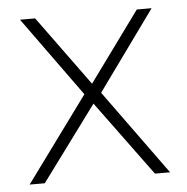

<svg xmlns="http://www.w3.org/2000/svg" viewBox="-43 -564 590 606"><g transform="rotate(-5 251.5 -260.5)"><path d="M42 -521H90L251 -300L412 -521H459L277 -269L472 0H424L250 -237L75 0H27L224 -269Z"/></g></svg>

Font: Montserrat arm2 ExtraLight
Style: Regular
Weight: 275
Designer: Julieta Ulanovsky
Foundry: Julieta Ulanovsky
Version: Version 6.000